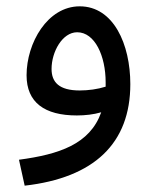

<svg xmlns="http://www.w3.org/2000/svg" viewBox="-20 -357 487 607"><path d="M58 230C278 205 392 96 392 -91C392 -217 339 -337 232 -337C130 -337 64 -221 64 -119C64 -33 121 8 223 8C249 8 276 5 300 -2C264 99 167 131 40 148ZM143 -139C143 -193 177 -255 224 -255C280 -255 314 -180 314 -97C314 -92 314 -87 314 -83C289 -75 259 -71 232 -71C167 -71 143 -97 143 -139Z"/></svg>

Font: Noto Sans Arabic UI
Style: Regular
Weight: 400
Designer: Monotype Design Team, Nadine Chahine and Nizar Qandah
Foundry: Monotype Imaging Inc.
Version: Version 2.010